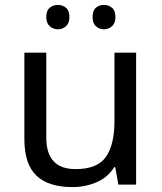

<svg xmlns="http://www.w3.org/2000/svg" viewBox="-20 -750 658 780"><path d="M533 -536V0H461L448 -71H444Q418 -29 372 -9.5Q326 10 274 10Q177 10 128 -36.5Q79 -83 79 -185V-536H168V-191Q168 -63 287 -63Q376 -63 410.5 -113Q445 -163 445 -257V-536ZM168 -681Q168 -707 182 -718.5Q196 -730 215 -730Q234 -730 248 -718.5Q262 -707 262 -681Q262 -656 248 -643.5Q234 -631 215 -631Q196 -631 182 -643.5Q168 -656 168 -681ZM356 -681Q356 -707 369.5 -718.5Q383 -730 402 -730Q421 -730 435 -718.5Q449 -707 449 -681Q449 -656 435 -643.5Q421 -631 402 -631Q383 -631 369.5 -643.5Q356 -656 356 -681Z"/></svg>

Font: Noto IKEA Latin
Style: Regular
Weight: 400
Designer: Monotype Design Team
Foundry: Monotype Imaging Inc.
Version: Version 1.0